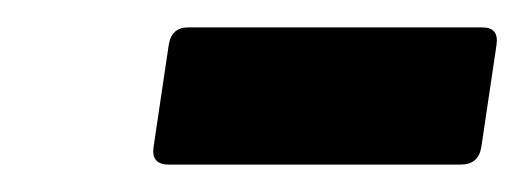

<svg xmlns="http://www.w3.org/2000/svg" viewBox="-20 -689 382 140"><path d="M103 -569Q90 -569 92 -582L103 -656Q105 -669 117 -669H332Q344 -669 342 -656L331 -582Q329 -569 316 -569Z"/></svg>

Font: Sofia Sans ExtraBold
Style: Italic
Weight: 800
Italic angle: -9°
Designer: Botio Nikoltchev, Ani Petrova
Foundry: lettersoup
Version: Version 4.100; ttfautohint (v1.8.4.7-5d5b)